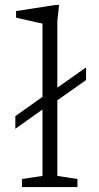

<svg xmlns="http://www.w3.org/2000/svg" viewBox="-20 -762 405 782"><path d="M213.5 -45.5 295.5 -33V0H69.5V-33L153 -45.5V-316L42.5 -237.5V-289L153 -367.5V-666Q146.5 -667 128.2 -671.2Q110 -675.5 87.5 -680.5Q65 -685.5 45.5 -690V-717L207.5 -742H220.5L213.5 -674.5V-405L330.5 -487.5V-436L213.5 -353.5Z"/></svg>

Font: Newsreader 6pt Light
Style: Regular
Weight: 300
Designer: Hugues Gentile
Foundry: Production Type
Version: Version 1.003; ttfautohint (v1.8.3)